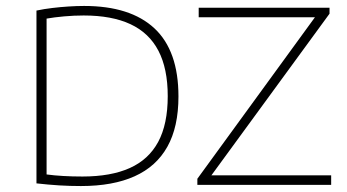

<svg xmlns="http://www.w3.org/2000/svg" viewBox="-20 -621 1166 645"><path d="M252 4Q215.5 4 178.8 1.8Q142 -0.5 102.5 -5V-585.5Q128.5 -591 156 -594.2Q183.5 -597.5 210.5 -599.2Q237.5 -601 262.5 -601Q418 -601 498.8 -525.8Q579.5 -450.5 579.5 -297Q579.5 -194.5 542.2 -128Q505 -61.5 432.2 -28.8Q359.5 4 252 4ZM257 -28Q352.5 -28 416 -56.5Q479.5 -85 511.5 -144.5Q543.5 -204 543.5 -298Q543.5 -390.5 512.2 -450.5Q481 -510.5 418.2 -539.8Q355.5 -569 261 -569Q229 -569 195.5 -566Q162 -563 136.5 -558.5V-35Q162 -31.5 192.2 -29.8Q222.5 -28 257 -28ZM643 0V-20.5L1046 -574L1052 -563H647.5V-595H1087V-575L682.5 -21.5L676.5 -32H1092.5V0Z"/></svg>

Font: Encode Sans SC SemiExpanded Thin
Style: Regular
Weight: 250
Width: 6
Designer: Multiple Designers
Foundry: Impallari Type
Version: Version 3.002